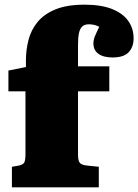

<svg xmlns="http://www.w3.org/2000/svg" viewBox="-20 -802 592 822"><path d="M31 0V-88L60 -93Q79 -97 84 -106.5Q89 -116 89 -143V-411H16V-500L91 -515V-544Q91 -588 102 -631Q113 -674 141 -708Q169 -742 218 -762Q267 -782 342 -782Q413 -782 459.5 -763.5Q506 -745 529 -712.5Q552 -680 552 -638Q552 -601 531 -578.5Q510 -556 462 -556Q423 -556 401.5 -571.5Q380 -587 380 -616Q380 -631 386 -646Q392 -661 405 -687Q397 -692 385 -695Q373 -698 361 -698Q342 -698 332 -688.5Q322 -679 318 -660Q314 -641 314 -611V-518H448V-411H314V-139Q314 -114 322 -104.5Q330 -95 355 -93L403 -88V0Z"/></svg>

Font: Literata 18pt Black
Style: Regular
Weight: 900
Designer: Latin by Veronika Burian and Jose Scaglione. Greek by Irene Vlachou. Cyrillic by Vera Evstafieva.
Foundry: TypeTogether
Version: Version 3.103;gftools[0.9.29]